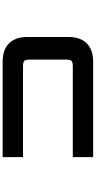

<svg xmlns="http://www.w3.org/2000/svg" viewBox="352 -1092 740 1485"><g transform="rotate(90 722.5 -350.0)"><path d="M1196 -700H458.5C334 -700 266.5 -632.5 266.5 -508V-192C266.5 -67.5 334 0 458.5 0H1196V-157.5H498.5C449 -157.5 441.5 -165 441.5 -214.5V-485.5C441.5 -535 449 -542.5 498.5 -542.5H1196Z"/></g></svg>

Font: Melete Bold
Style: Regular
Weight: 700
Width: 6
Designer: Sora Sagano
Foundry: DOT COLON
Version: Version 0.200;FEAKit 1.0